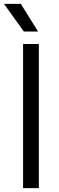

<svg xmlns="http://www.w3.org/2000/svg" viewBox="-34 -966 304 986"><path d="M84.5 0V-740H165.5V0ZM88.5 -804 -13.5 -946H73L161.5 -804Z"/></svg>

Font: Encode Sans SC Condensed Thin
Style: Regular
Weight: 400
Version: Version 3.002